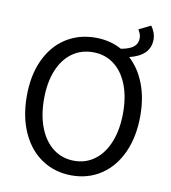

<svg xmlns="http://www.w3.org/2000/svg" viewBox="-86 -847 832 934"><g transform="rotate(10 329.5 -380.5)"><path d="M608.4 -708Q608.4 -628.4 506.3 -603.5Q555.2 -559.1 582.3 -489.5Q609.4 -419.9 609.4 -331.1Q609.4 -227.5 574 -149.7Q538.6 -71.8 475.1 -29.8Q411.6 12.2 330.1 12.2Q248 12.2 184.1 -29.8Q120.1 -71.8 84.5 -149.7Q48.8 -227.5 48.8 -331.1Q48.8 -434.1 84.5 -510.3Q120.1 -586.4 183.8 -627.2Q247.6 -668 330.1 -668Q401.9 -668 459.5 -636.2Q501.5 -643.6 521.2 -659.4Q541 -675.3 541 -703.1Q541 -721.7 526.9 -744.1L585.4 -772.9Q608.4 -741.7 608.4 -708ZM330.1 -596.2Q271 -596.2 226.6 -564Q182.1 -531.7 158 -471.9Q133.8 -412.1 133.8 -331.1Q133.8 -249.5 158.2 -188.2Q182.6 -127 227.1 -93.5Q271.5 -60.1 330.1 -60.1Q388.2 -60.1 432.1 -93.5Q476.1 -127 500.2 -188.2Q524.4 -249.5 524.4 -331.1Q524.4 -411.6 500.2 -471.7Q476.1 -531.7 432.1 -564Q388.2 -596.2 330.1 -596.2Z"/></g></svg>

Font: Varta
Style: Regular
Weight: 400
Designer: Joana Correia, Viktoriya Grabowska, Eben Sorkin
Foundry: Sorkin Type
Version: Version 1.002; ttfautohint (v1.3) -l 8 -r 24 -G 200 -x 12 -H